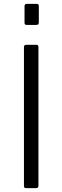

<svg xmlns="http://www.w3.org/2000/svg" viewBox="-20 -974 323 994"><path d="M169 -742Q179 -742 179 -730V-15Q179 -6 176 -3Q173 0 164 0H118Q109 0 106.5 -2.5Q104 -5 104 -12V-730Q104 -742 115 -742ZM181 -942V-859Q181 -851 178 -848Q175 -845 166 -845H120Q112 -845 109.5 -847.5Q107 -850 107 -857V-942Q107 -954 118 -954H171Q181 -954 181 -942Z"/></svg>

Font: Libre Franklin Light
Style: Regular
Weight: 300
Designer: Pablo Impallari, Rodrigo Fuenzalida, Nhung Nguyen
Foundry: Impallari Type
Version: Version 3.000